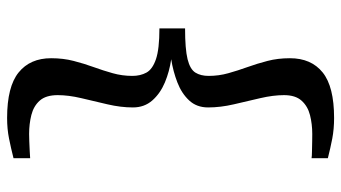

<svg xmlns="http://www.w3.org/2000/svg" viewBox="-235 -611 984 554"><g transform="rotate(90 257.0 -334.0)"><path d="M320.5 137.5Q230 137.5 189 104.2Q148 71 148 10.5Q148 -24.5 155.8 -54.5Q163.5 -84.5 173.5 -112Q183.5 -139.5 191.2 -167Q199 -194.5 199 -224Q199 -247 189.5 -264.5Q180 -282 150.8 -292Q121.5 -302 62 -302V-376Q121.5 -376 150.8 -383.2Q180 -390.5 189.5 -405.8Q199 -421 199 -444Q199 -473.5 191.2 -501Q183.5 -528.5 173.5 -556.2Q163.5 -584 155.8 -613.8Q148 -643.5 148 -678.5Q148 -740 189 -773Q230 -806 320.5 -806Q352 -806 379.5 -800.8Q407 -795.5 436.5 -788V-741Q431 -742 416.2 -742.2Q401.5 -742.5 387 -742.8Q372.5 -743 366.5 -743Q338 -743 312.2 -736.5Q286.5 -730 270.5 -712.2Q254.5 -694.5 254.5 -661.5Q254.5 -630.5 263.2 -593Q272 -555.5 281 -516.8Q290 -478 290 -442.5Q290 -409.5 269.8 -387.8Q249.5 -366 217.8 -353.8Q186 -341.5 151 -336Q186 -331 217.8 -317.8Q249.5 -304.5 269.8 -281.5Q290 -258.5 290 -225.5Q290 -190.5 281 -152Q272 -113.5 263.2 -76.5Q254.5 -39.5 254.5 -8.5Q254.5 25.5 270.2 43.2Q286 61 311.8 67.5Q337.5 74 366.5 74Q373 74 387.8 73.5Q402.5 73 416.8 72.2Q431 71.5 436.5 71V119Q407 126.5 379.5 132Q352 137.5 320.5 137.5Z"/></g></svg>

Font: Merriweather Light 18pt Medium
Style: Regular
Weight: 500
Version: Version 2.100